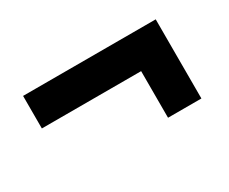

<svg xmlns="http://www.w3.org/2000/svg" viewBox="-59 -523 718 603"><g transform="rotate(-30 300.0 -221.5)"><path d="M533 -78V-365H52V-247H412V-78Z"/></g></svg>

Font: LVC Sans
Style: Bold
Weight: 700
Designer: Mike Abbink, Paul van der Laan, Pieter van Rosmalen
Foundry: Bold Monday
Version: Version 3.0